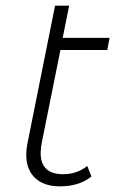

<svg xmlns="http://www.w3.org/2000/svg" viewBox="-20 -656 422 680"><path d="M128 -151Q124 -132 124 -114Q124 -39 204 -39Q252 -39 289 -68L304 -31Q261 4 192 4Q136 4 104.5 -25.5Q73 -55 73 -108Q73 -128 77 -147L175 -636H225L202 -522H368L360 -479H194Z"/></svg>

Font: Montserrat Alternates Light
Style: Italic
Weight: 300
Italic angle: -11.3°
Designer: Julieta Ulanovsky
Foundry: Julieta Ulanovsky
Version: Version 7.200